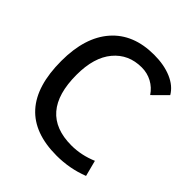

<svg xmlns="http://www.w3.org/2000/svg" viewBox="-195 -834 975 975"><g transform="rotate(45 293.0 -346.5)"><path d="M365.2 9.8Q42 9.8 42 -347.7Q42 -517.1 123.5 -610.1Q205.1 -703.1 353.5 -703.1Q425.3 -703.1 478.5 -680.4Q531.7 -657.7 556.2 -615.7L483.9 -543.9Q461.9 -577.1 428 -595.2Q394 -613.3 354.5 -613.3Q260.3 -613.3 203.4 -545.4Q146.5 -477.5 146.5 -352.5Q146.5 -80.1 381.8 -80.1Q452.6 -80.1 521.5 -109.4L543.9 -23.4Q459 9.8 365.2 9.8Z"/></g></svg>

Font: Cascadia Code NF
Style: Regular
Weight: 400
Monospace: yes
Designer: Aaron Bell
Foundry: Saja Typeworks
Version: Version 2404.023; ttfautohint (v1.8.4)